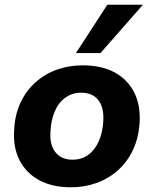

<svg xmlns="http://www.w3.org/2000/svg" viewBox="-20 -783 651 814"><path d="M281 11Q201 11 145.5 -19.5Q90 -50 62.5 -104.5Q35 -159 40 -231Q43 -297 67 -348Q91 -399 131 -434.5Q171 -470 222 -488Q273 -506 330 -506Q411 -506 466 -476Q521 -446 548.5 -392Q576 -338 572 -265Q568 -199 544 -148Q520 -97 480.5 -61.5Q441 -26 390 -7.5Q339 11 281 11ZM287 -106Q327 -106 355 -127Q383 -148 399.5 -186Q416 -224 418 -272Q421 -328 396.5 -359Q372 -390 324 -390Q286 -390 257 -369Q228 -348 212 -310.5Q196 -273 194 -225Q190 -169 215 -137.5Q240 -106 287 -106ZM302 -558 435 -763H586L406 -558Z"/></svg>

Font: Nunito Sans 10pt ExtraBold
Style: Italic
Weight: 800
Italic angle: -9°
Designer: Vernon Adams
Foundry: Vernon Adams
Version: Version 3.101;gftools[0.9.27]